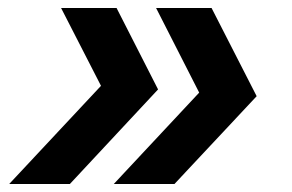

<svg xmlns="http://www.w3.org/2000/svg" viewBox="-20 -505 731 481"><path d="M272 -485 376 -281 155 -44H3L233 -290L133 -485ZM265 -44 479 -273 371 -485H510L623 -264L417 -44Z"/></svg>

Font: Nacelle Bold
Style: Italic
Weight: 700
Italic angle: -12°
Designer: Sora Sagano
Foundry: Sora Sagano
Version: Version 1.000;FEAKit 1.0